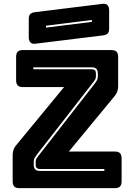

<svg xmlns="http://www.w3.org/2000/svg" viewBox="-20 -981 700 1001"><path d="M578 0H82Q63 0 54.5 -8.5Q46 -17 46 -36V-170Q46 -189 52 -203.5Q58 -218 71 -232L314 -527H100Q81 -527 72.5 -535.5Q64 -544 64 -563V-684Q64 -703 72.5 -711.5Q81 -720 100 -720H560Q579 -720 587.5 -711.5Q596 -703 596 -684V-535Q596 -515 590 -500.5Q584 -486 571 -472L339 -191H578Q597 -191 605.5 -182.5Q614 -174 614 -155V-36Q614 -17 605.5 -8.5Q597 0 578 0ZM473 -544Q480 -553 485 -561.5Q490 -570 490 -581V-597Q490 -614 482.5 -622Q475 -630 459 -630H154V-620H459Q467 -620 473.5 -615.5Q480 -611 480 -597V-583Q480 -573 476.5 -567Q473 -561 466 -552L173 -176Q166 -167 161 -158.5Q156 -150 156 -139V-123Q156 -106 163.5 -98Q171 -90 187 -90H524V-100H187Q179 -100 172.5 -104.5Q166 -109 166 -123V-137Q166 -147 169.5 -153Q173 -159 180 -168ZM513 -796 164 -753Q147 -751 138.5 -760Q130 -769 130 -786V-882Q130 -901 138.5 -908.5Q147 -916 166 -918L515 -961Q532 -963 540.5 -954Q549 -945 549 -928V-832Q549 -813 540.5 -805.5Q532 -798 513 -796ZM220 -847V-837L459 -867V-877Z"/></svg>

Font: Bungee Inline
Style: Regular
Weight: 400
Version: Version 1.000;PS 1.0;hotconv 1.0.72;makeotf.lib2.5.5900